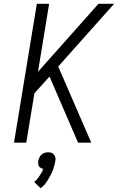

<svg xmlns="http://www.w3.org/2000/svg" viewBox="-20 -755 640 1016"><path d="M393 0 242 -350 162 -261 119 0H54L175 -735H240L181 -375L501 -735H584L288 -403L463 0ZM195 241 161 208Q166 204 170 200Q174 196 178 191.5Q182 187 185 182Q188 177 191 172.5Q194 168 198 161.5Q202 155 204 152V149L209 139Q206 138 202.5 137Q199 136 196.5 134Q194 132 191.5 130.5Q189 129 187 126Q185 123 184 120.5Q183 118 182.5 114.5Q182 111 182 107Q182 103 182 101L183 95Q184 91 185 87Q186 83 188 79Q190 75 192.5 71.5Q195 68 198 65Q201 62 204.5 59.5Q208 57 212 55.5Q216 54 221.5 52.5Q227 51 229 51H235Q239 51 243 51.5Q247 52 251 53Q255 54 258 56Q261 58 263.5 60.5Q266 63 268 66.5Q270 70 271.5 73.5Q273 77 273.5 82Q274 87 274 89L273 95Q272 101 271 106.5Q270 112 268.5 117.5Q267 123 265 129Q263 135 261.5 140.5Q260 146 257.5 151.5Q255 157 252.5 162.5Q250 168 247 173Q244 178 241 183.5Q238 189 234.5 195Q231 201 228 205.5Q225 210 220.5 216Q216 222 214 224Z"/></svg>

Font: Iosevka Aile Light
Style: Italic
Weight: 300
Italic angle: -9°
Designer: Belleve Invis
Foundry: Belleve Invis
Version: Version 31.1.0; ttfautohint (v1.8.4)